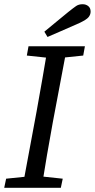

<svg xmlns="http://www.w3.org/2000/svg" viewBox="-20 -889 449 909"><path d="M0 0 9 -43 136 -56H155L277 -43L268 0ZM86 0 153 -360Q167 -437 180.5 -515Q194 -593 207 -670H298L230 -310Q216 -233 202.5 -155Q189 -77 177 0ZM107 -626 115 -670H382L374 -626L249 -613H229ZM190 -739Q219 -763 247 -786Q275 -809 303 -832Q328 -852 340.5 -860.5Q353 -869 371 -869Q387 -869 398 -860Q409 -851 409 -834Q409 -820 399.5 -808Q390 -796 356 -780Q319 -763 281 -747Q243 -731 205 -714Z"/></svg>

Font: Source Serif 4 18pt
Style: Italic
Weight: 400
Italic angle: -12°
Designer: Frank Grießhammer
Foundry: Adobe Systems Incorporated
Version: Version 4.004;hotconv 1.0.116;makeotfexe 2.5.65601